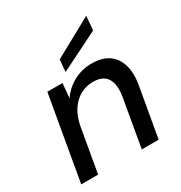

<svg xmlns="http://www.w3.org/2000/svg" viewBox="-172 -862 931 986"><g transform="rotate(-30 293.5 -368.5)"><path d="M25 0 112 -499H202L194 -413Q226 -459 274.5 -485Q323 -511 380 -511Q444 -511 482 -483.5Q520 -456 533.5 -406.5Q547 -357 535 -291L484 0H384L433 -281Q445 -350 422.5 -388Q400 -426 339 -426Q299 -426 265 -407.5Q231 -389 207 -354Q183 -319 172 -268L125 0ZM244 -540 250 -611 480 -737 473 -654Z"/></g></svg>

Font: DM Sans 20pt Medium
Style: Italic
Weight: 500
Italic angle: -10°
Version: Version 4.004;gftools[0.9.30]